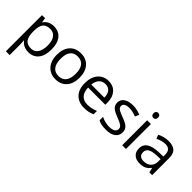

<svg xmlns="http://www.w3.org/2000/svg" viewBox="76 -1703 2912 2912"><g transform="rotate(45 1532.0 -247.0)"><path d="M335 9.8Q282.7 9.8 239.5 -9.5Q196.3 -28.8 167 -68.8H161.1Q167 -22 167 20V240.2H85.9V-535.2H151.9L163.1 -461.9H167Q198.2 -505.9 239.7 -525.4Q281.2 -544.9 335 -544.9Q441.4 -544.9 499.3 -472.2Q557.1 -399.4 557.1 -268.1Q557.1 -136.2 498.3 -63.2Q439.5 9.8 335 9.8ZM323.2 -476.1Q241.2 -476.1 204.6 -430.7Q168 -385.3 167 -286.1V-268.1Q167 -155.3 204.6 -106.7Q242.2 -58.1 325.2 -58.1Q394.5 -58.1 433.8 -114.3Q473.1 -170.4 473.1 -269Q473.1 -369.1 433.8 -422.6Q394.5 -476.1 323.2 -476.1Z M1160.6 -268.1Q1160.6 -137.2 1094.7 -63.7Q1028.8 9.8 912.6 9.8Q840.8 9.8 785.2 -23.9Q729.5 -57.6 699.2 -120.6Q668.9 -183.6 668.9 -268.1Q668.9 -398.9 734.4 -471.9Q799.8 -544.9 916 -544.9Q1028.3 -544.9 1094.5 -470.2Q1160.6 -395.5 1160.6 -268.1ZM752.9 -268.1Q752.9 -165.5 793.9 -111.8Q835 -58.1 914.6 -58.1Q994.1 -58.1 1035.4 -111.6Q1076.7 -165 1076.7 -268.1Q1076.7 -370.1 1035.4 -423.1Q994.1 -476.1 913.6 -476.1Q834 -476.1 793.5 -423.8Q752.9 -371.6 752.9 -268.1Z M1528.8 9.8Q1410.2 9.8 1341.6 -62.5Q1272.9 -134.8 1272.9 -263.2Q1272.9 -392.6 1336.7 -468.8Q1400.4 -544.9 1507.8 -544.9Q1608.4 -544.9 1667 -478.8Q1725.6 -412.6 1725.6 -304.2V-252.9H1356.9Q1359.4 -158.7 1404.5 -109.9Q1449.7 -61 1531.7 -61Q1618.2 -61 1702.6 -97.2V-24.9Q1659.7 -6.3 1621.3 1.7Q1583 9.8 1528.8 9.8ZM1506.8 -477.1Q1442.4 -477.1 1404.1 -435.1Q1365.7 -393.1 1358.9 -318.8H1638.7Q1638.7 -395.5 1604.5 -436.3Q1570.3 -477.1 1506.8 -477.1Z M2209 -146Q2209 -71.3 2153.3 -30.8Q2097.7 9.8 1997.1 9.8Q1890.6 9.8 1831.1 -23.9V-99.1Q1869.6 -79.6 1913.8 -68.4Q1958 -57.1 1999 -57.1Q2062.5 -57.1 2096.7 -77.4Q2130.9 -97.7 2130.9 -139.2Q2130.9 -170.4 2103.8 -192.6Q2076.7 -214.8 1998 -245.1Q1923.3 -272.9 1891.8 -293.7Q1860.4 -314.5 1845 -340.8Q1829.6 -367.2 1829.6 -403.8Q1829.6 -469.2 1882.8 -507.1Q1936 -544.9 2028.8 -544.9Q2115.2 -544.9 2197.8 -509.8L2168.9 -443.8Q2088.4 -477.1 2022.9 -477.1Q1965.3 -477.1 1936 -459Q1906.7 -440.9 1906.7 -409.2Q1906.7 -387.7 1917.7 -372.6Q1928.7 -357.4 1953.1 -343.8Q1977.5 -330.1 2046.9 -304.2Q2142.1 -269.5 2175.5 -234.4Q2209 -199.2 2209 -146Z M2421.9 0H2340.8V-535.2H2421.9ZM2334 -680.2Q2334 -708 2347.7 -720.9Q2361.3 -733.9 2381.8 -733.9Q2401.4 -733.9 2415.5 -720.7Q2429.7 -707.5 2429.7 -680.2Q2429.7 -652.8 2415.5 -639.4Q2401.4 -626 2381.8 -626Q2361.3 -626 2347.7 -639.4Q2334 -652.8 2334 -680.2Z M2922.9 0 2906.7 -76.2H2902.8Q2862.8 -25.9 2823 -8.1Q2783.2 9.8 2723.6 9.8Q2644 9.8 2598.9 -31.2Q2553.7 -72.3 2553.7 -147.9Q2553.7 -310.1 2813 -317.9L2903.8 -320.8V-354Q2903.8 -417 2876.7 -447Q2849.6 -477.1 2790 -477.1Q2723.1 -477.1 2638.7 -436L2613.8 -498Q2653.3 -519.5 2700.4 -531.7Q2747.6 -543.9 2794.9 -543.9Q2890.6 -543.9 2936.8 -501.5Q2982.9 -459 2982.9 -365.2V0ZM2739.7 -57.1Q2815.4 -57.1 2858.6 -98.6Q2901.9 -140.1 2901.9 -214.8V-263.2L2820.8 -259.8Q2724.1 -256.3 2681.4 -229.7Q2638.7 -203.1 2638.7 -147Q2638.7 -103 2665.3 -80.1Q2691.9 -57.1 2739.7 -57.1Z"/></g></svg>

Font: f0_51640 
Style: Regular
Weight: 400
Foundry: Ascender Corporation
Version: Version 1.10